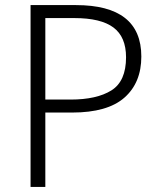

<svg xmlns="http://www.w3.org/2000/svg" viewBox="-20 -734 629 754"><path d="M278 -714Q535 -714 535 -512Q535 -409 468.5 -350.5Q402 -292 263 -292H158V0H100V-714ZM272 -663H158V-343H257Q360 -343 417.5 -379Q475 -415 475 -509Q475 -589 425.5 -626Q376 -663 272 -663Z"/></svg>

Font: Noto Sans Light
Style: Regular
Weight: 300
Designer: Monotype Design Team
Foundry: Monotype Imaging Inc.
Version: Version 2.007